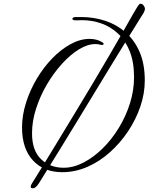

<svg xmlns="http://www.w3.org/2000/svg" viewBox="-20 -869 803 1037"><path d="M316 61Q217 61 158 -2.5Q99 -66 99 -181Q99 -246 120.5 -314Q142 -382 178.5 -443.5Q215 -505 262 -553.5Q309 -602 361 -630.5Q413 -659 464 -659Q481 -659 498.5 -655Q516 -651 532 -641Q540 -636 540 -632Q540 -629 535.5 -627Q531 -625 524 -627Q511 -631 495 -631Q453 -631 406.5 -602.5Q360 -574 315 -524.5Q270 -475 233.5 -413Q197 -351 175 -283Q153 -215 153 -149Q153 -56 201.5 -9.5Q250 37 324 37Q377 37 431 9Q485 -19 534 -67Q583 -115 621.5 -178Q660 -241 682 -311Q704 -381 704 -452Q704 -534 680.5 -592.5Q657 -651 617 -688Q577 -725 527 -742.5Q477 -760 423 -760Q416 -760 405.5 -759.5Q395 -759 390 -759Q376 -759 371 -765Q370 -771 375 -774Q377 -775 380.5 -776Q384 -777 388 -777H419Q486 -777 547.5 -757Q609 -737 657.5 -695Q706 -653 734 -588.5Q762 -524 762 -434Q762 -364 738 -293.5Q714 -223 671.5 -159.5Q629 -96 573 -46Q517 4 451.5 32.5Q386 61 316 61ZM156 148Q146 148 146 139Q146 132 151.5 123.5Q157 115 161 108Q177 83 210 29Q243 -25 287 -97.5Q331 -170 381.5 -253Q432 -336 482 -420Q532 -504 577 -581Q622 -658 656 -718Q683 -766 698.5 -793Q714 -820 721.5 -831.5Q729 -843 732.5 -846Q736 -849 738 -849Q749 -849 756 -839Q763 -829 763 -822Q763 -815 758.5 -805.5Q754 -796 749 -789Q719 -741 677.5 -674Q636 -607 588.5 -529Q541 -451 491 -369Q441 -287 393.5 -209Q346 -131 305 -64.5Q264 2 234 50.5Q204 99 190 121Q179 138 171.5 143Q164 148 156 148Z"/></svg>

Font: Great Vibes
Style: Regular
Weight: 400
Designer: Robert E. Leuschke, Viktoriya Grabowska, Viviana Monsalve, Eben Sorkin
Foundry: Robert E. Leuschke
Version: Version 1.103; ttfautohint (v1.8.4.7-5d5b)